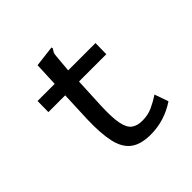

<svg xmlns="http://www.w3.org/2000/svg" viewBox="-158 -722 865 865"><g transform="rotate(-45 275.0 -289.0)"><path d="M327 8Q264 8 229.5 -18Q195 -44 182.5 -100Q170 -156 173 -246L179 -390H72L73 -460H182L187 -574L278 -585L288 -586L289 -578Q284 -572 280 -564.5Q276 -557 275 -540L268 -460H442L441 -390H267L260 -243Q257 -171 264.5 -132Q272 -93 291.5 -78Q311 -63 344 -63Q380 -63 408.5 -76Q437 -89 466 -108L489 -42Q414 8 327 8Z"/></g></svg>

Font: Inconsolata SemiExpanded Medium
Style: Regular
Weight: 500
Width: 6
Monospace: yes
Designer: Raph Levien, Cyreal, Brenton Simpson
Foundry: Raph Levien, Cyreal, Google
Version: Version 3.001; ttfautohint (v1.8.2.53-6de2)